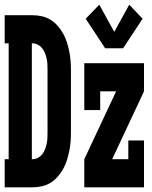

<svg xmlns="http://www.w3.org/2000/svg" viewBox="-29 -800 649 820"><path d="M-9 0V-120H8V-615H-9V-735H109Q130 -735 150 -730.5Q170 -726 187 -715.5Q204 -705 217.5 -689.5Q231 -674 241 -656Q251 -638 257 -618.5Q263 -599 267 -579.5Q271 -560 272.5 -539.5Q274 -519 274 -499V-237Q274 -216 272.5 -195.5Q271 -175 267 -155.5Q263 -136 257 -116.5Q251 -97 241 -79Q231 -61 217.5 -45.5Q204 -30 187 -19.5Q170 -9 150 -4.5Q130 0 109 0ZM107 -120H109Q122 -120 133 -126Q144 -132 151.5 -141.5Q159 -151 163.5 -163Q168 -175 170.5 -187Q173 -199 173.5 -211.5Q174 -224 174 -237V-499Q174 -511 173.5 -523.5Q173 -536 170.5 -548Q168 -560 163.5 -572Q159 -584 151.5 -593.5Q144 -603 133 -609Q122 -615 109 -615H107ZM420 -594 337 -720 395 -780 459 -664 523 -780 580 -720 497 -594ZM331 0V-120L467 -410H399V-330H331V-530H586V-410L450 -120H519V-200H586V0Z"/></svg>

Font: Iosevka Slab Heavy Extended
Style: Regular
Weight: 900
Width: 7
Monospace: yes
Designer: Belleve Invis
Foundry: Belleve Invis
Version: Version 11.1.0; ttfautohint (v1.8.3)